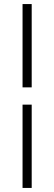

<svg xmlns="http://www.w3.org/2000/svg" viewBox="-20 -795 266 945"><path d="M136 -280V130H91V-280ZM136 -775V-365H91V-775Z"/></svg>

Font: Raleway Thin Light
Style: Regular
Weight: 300
Version: Version 4.026